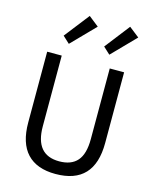

<svg xmlns="http://www.w3.org/2000/svg" viewBox="-135 -1006 884 1109"><g transform="rotate(15 307.0 -451.5)"><path d="M145 -769 261.2 -918 321.8 -870.1 186 -731ZM387.2 -769 502.9 -918 564 -870.1 428.2 -731ZM451.2 -231.9V-654.8H537.1V-231.9Q537.1 15.1 305.2 15.1Q192.9 15.1 135 -46.9Q77.1 -108.9 77.1 -231.9V-654.8H164.1V-231.9Q164.1 -61 307.1 -61Q379.4 -61 415.3 -102.3Q451.2 -143.6 451.2 -231.9Z"/></g></svg>

Font: IntelOne Mono
Style: Regular
Weight: 400
Designer: Fred Shallcrass
Foundry: Frere-Jones Type LLC
Version: Version 1.200;hotconv 1.1.0;makeotfexe 2.6.0;FJTRelease1.2